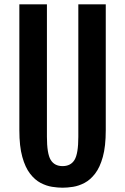

<svg xmlns="http://www.w3.org/2000/svg" viewBox="-20 -854 575 881"><path d="M267.1 7.3Q245.6 7.3 219 3.2Q192.4 -1 166 -14.9Q139.6 -28.8 117.7 -57.4Q95.7 -85.9 82.3 -134.3Q68.8 -182.6 68.8 -256.3V-834H195.3V-226.6Q195.3 -148.9 212.6 -120.4Q230 -91.8 267.1 -91.8Q304.7 -91.8 322 -120.4Q339.4 -148.9 339.4 -226.6V-834H465.3V-256.3Q465.3 -182.6 451.9 -134.3Q438.5 -85.9 416.5 -57.4Q394.5 -28.8 368.2 -14.9Q341.8 -1 315.4 3.2Q289.1 7.3 267.1 7.3Z"/></svg>

Font: Fjalla One
Style: Regular
Weight: 400
Designer: Irina Smirnova, Eben Sorkin
Foundry: Sorkin Type
Version: Version 1.002; ttfautohint (v1.8.4.7-5d5b);gftools[0.9.25]